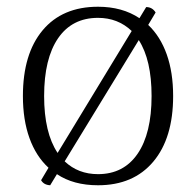

<svg xmlns="http://www.w3.org/2000/svg" viewBox="-20 -537 582 570"><path d="M494 -252Q494 -127 435 -57Q376 13 271 13Q198 13 149 -20L129 13Q110 12 102 -2L124 -39Q87 -73 67.5 -127Q48 -181 48 -252Q48 -377 106.5 -447Q165 -517 271 -517Q343 -517 394 -483L414 -516Q432 -516 442 -500L420 -463Q456 -429 475 -375.5Q494 -322 494 -252ZM151 -83 371 -445Q330 -484 271 -484Q194 -484 152.5 -423.5Q111 -363 111 -252Q111 -143 151 -83ZM430 -252Q430 -359 392 -418L172 -58Q212 -20 271 -20Q347 -20 388.5 -80.5Q430 -141 430 -252Z"/></svg>

Font: Arima Madurai Light
Style: Regular
Weight: 300
Designer: Joana Correia and Natanael Gama
Foundry: NDISCOVER
Version: Version 1.020